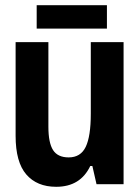

<svg xmlns="http://www.w3.org/2000/svg" viewBox="-20 -708 540 738"><path d="M196 10Q122 10 81 -37.5Q40 -85 40 -186V-546H166V-221Q166 -159 184 -131Q202 -103 244 -103Q290 -103 309.5 -143.5Q329 -184 329 -271V-546H455V0H351L335 -70H327Q289 10 196 10ZM121 -598V-688H391V-598Z"/></svg>

Font: Noto Sans Mono ExtraCondensed
Style: Bold
Weight: 700
Width: 2
Designer: Monotype Design Team
Foundry: Monotype Imaging Inc.
Version: Version 2.014